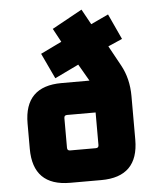

<svg xmlns="http://www.w3.org/2000/svg" viewBox="-54 -817 704 863"><g transform="rotate(-5 298.0 -385.5)"><path d="M60 -168V-282Q60 -450 228 -450H354L310 -526L202 -474L148 -589L243 -635L210 -696L346 -771L384 -702L463 -739L516 -624L452 -596L502 -505Q536 -443 536 -364V-168Q536 0 368 0H228Q60 0 60 -168ZM227 -158Q227 -145 240 -145H356Q369 -145 369 -158V-305H240Q227 -305 227 -292Z"/></g></svg>

Font: Oxanium ExtraLight ExtraBold
Style: Regular
Weight: 800
Version: Version 2.000